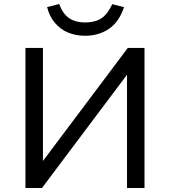

<svg xmlns="http://www.w3.org/2000/svg" viewBox="-20 -946 855 966"><path d="M108 0V-705H196V-136L623 -705H707V0H619V-570L191 0ZM408 -766Q362 -766 323 -782Q284 -798 256.5 -830.5Q229 -863 217 -910L278 -926Q296 -876 328 -854.5Q360 -833 407 -833Q458 -833 489.5 -853.5Q521 -874 545 -925L604 -910Q579 -835 527.5 -800.5Q476 -766 408 -766Z"/></svg>

Font: Nunito Sans 7pt
Style: Regular
Weight: 400
Designer: Vernon Adams
Foundry: Vernon Adams
Version: Version 3.101;gftools[0.9.27]